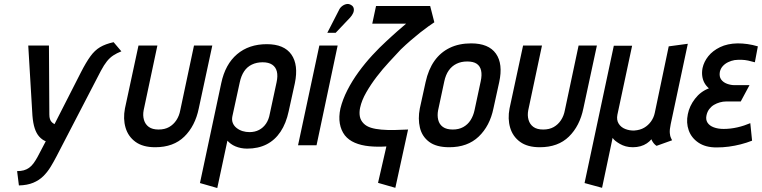

<svg xmlns="http://www.w3.org/2000/svg" viewBox="-20 -730 3829 965"><path d="M590 -472 551 -518Q510 -509 483 -493Q456 -477 434 -446.5Q412 -416 387 -367L254 -106Q251 -108 247 -110.5Q243 -113 238.5 -118Q234 -123 231 -132Q228 -141 228 -154L226 -501H122L143 -149Q146 -111 154.5 -85Q163 -59 177.5 -43Q192 -27 210 -20L168 60Q158 78 148 91.5Q138 105 126 113.5Q114 122 99.5 126Q85 130 66 130L75 202Q117 201 147 188.5Q177 176 198 155Q219 134 234.5 108.5Q250 83 264 56L487 -374Q503 -404 517.5 -422Q532 -440 549.5 -451.5Q567 -463 590 -472Z M979 -185 1047 -501H955L886 -176Q881 -148 866.5 -126Q852 -104 830 -91.5Q808 -79 777 -79Q746 -79 728 -92Q710 -105 703.5 -127.5Q697 -150 702 -176L771 -501H676L608 -185Q598 -133 611 -88.5Q624 -44 661 -17Q698 10 760 10Q852 10 906.5 -43.5Q961 -97 979 -185Z M1431 -171 1462 -312Q1481 -404 1444.5 -456Q1408 -508 1321 -508Q1231 -508 1171.5 -457.5Q1112 -407 1092 -312L985 190L1072 215L1123 -23Q1130 -15 1140 -7.5Q1150 0 1163 5.5Q1176 11 1191 14Q1206 17 1222 17Q1278 17 1320 -4.5Q1362 -26 1390 -68Q1418 -110 1431 -171ZM1370 -316 1336 -158Q1331 -129 1317 -108.5Q1303 -88 1282 -77Q1261 -66 1234 -66Q1216 -66 1199.5 -71Q1183 -76 1169.5 -86.5Q1156 -97 1150 -112Q1144 -127 1148 -146L1185 -316Q1192 -349 1207 -371.5Q1222 -394 1246 -405.5Q1270 -417 1300 -417Q1330 -417 1348 -405Q1366 -393 1371.5 -370.5Q1377 -348 1370 -316Z M1740 -642Q1750 -653 1755 -664.5Q1760 -676 1758 -687Q1756 -698 1746 -704Q1734 -712 1721.5 -709.5Q1709 -707 1698.5 -698.5Q1688 -690 1683 -678L1625 -565H1667ZM1478 0H1571L1677 -501H1585Z M2163 -618 2142 -700H1870L1851 -611H2021Q1994 -588 1977 -573Q1960 -558 1947.5 -546.5Q1935 -535 1922 -523Q1888 -492 1851.5 -452.5Q1815 -413 1782.5 -368.5Q1750 -324 1726 -277Q1702 -230 1691 -185Q1682 -143 1688 -109Q1694 -75 1713 -50Q1732 -26 1763.5 -12.5Q1795 1 1836 5Q1877 9 1922 6L1880 189L1967 214L2031 -79Q1995 -77 1961 -76.5Q1927 -76 1897 -78.5Q1867 -81 1844.5 -88Q1822 -95 1808 -109Q1792 -125 1788.5 -145.5Q1785 -166 1790 -189Q1798 -226 1821 -266Q1844 -306 1873.5 -344.5Q1903 -383 1935.5 -418Q1968 -453 1994 -481Q2020 -506 2045 -527.5Q2070 -549 2092 -566.5Q2114 -584 2132.5 -597Q2151 -610 2163 -618Z M2460 -185 2489 -317Q2509 -409 2472.5 -460.5Q2436 -512 2348 -512Q2287 -512 2240.5 -489.5Q2194 -467 2163.5 -424Q2133 -381 2119 -317L2090 -185Q2080 -133 2090.5 -88.5Q2101 -44 2137 -17Q2173 10 2238 10Q2330 10 2386 -43.5Q2442 -97 2460 -185ZM2396 -321 2365 -176Q2359 -148 2345 -126Q2331 -104 2308.5 -91.5Q2286 -79 2256 -79Q2224 -79 2206 -92Q2188 -105 2182.5 -127.5Q2177 -150 2182 -176L2213 -321Q2220 -354 2235.5 -376Q2251 -398 2274.5 -409.5Q2298 -421 2328 -421Q2359 -421 2376 -409.5Q2393 -398 2398 -375.5Q2403 -353 2396 -321Z M2912 -185 2980 -501H2888L2819 -176Q2814 -148 2799.5 -126Q2785 -104 2763 -91.5Q2741 -79 2710 -79Q2679 -79 2661 -92Q2643 -105 2636.5 -127.5Q2630 -150 2635 -176L2704 -501H2609L2541 -185Q2531 -133 2544 -88.5Q2557 -44 2594 -17Q2631 10 2693 10Q2785 10 2839.5 -43.5Q2894 -97 2912 -185Z M3351 -106 3437 -510 3341 -497 3271 -163Q3266 -139 3252 -119.5Q3238 -100 3217.5 -88Q3197 -76 3168 -74Q3145 -73 3123 -81.5Q3101 -90 3089.5 -108.5Q3078 -127 3083 -153L3157 -500H3065L2918 190L3006 214L3059 -37Q3064 -29 3073.5 -21.5Q3083 -14 3096 -6.5Q3109 1 3125 5.5Q3141 10 3161 10Q3181 10 3199 5Q3217 0 3231 -9.5Q3245 -19 3254 -30Q3256 -24 3260.5 -17Q3265 -10 3270 -5Q3275 0 3280 3L3358 -25Q3357 -28 3352.5 -36Q3348 -44 3346.5 -61Q3345 -78 3351 -106Z M3774 -417 3789 -497Q3762 -505 3737 -508.5Q3712 -512 3687 -512Q3636 -511 3599 -493Q3562 -475 3540 -447.5Q3518 -420 3511 -388Q3507 -367 3509.5 -348Q3512 -329 3520.5 -313.5Q3529 -298 3543 -286Q3501 -270 3473 -233.5Q3445 -197 3437 -156Q3428 -113 3441.5 -75Q3455 -37 3490.5 -13Q3526 11 3581 11Q3613 11 3643 7Q3673 3 3702.5 -4.5Q3732 -12 3760 -23L3751 -111Q3737 -105 3720.5 -99.5Q3704 -94 3686.5 -90Q3669 -86 3651.5 -84Q3634 -82 3617 -82Q3589 -82 3567.5 -90Q3546 -98 3536 -113.5Q3526 -129 3531 -151Q3535 -169 3545 -182Q3555 -195 3568.5 -203Q3582 -211 3598 -215.5Q3614 -220 3629 -220H3703L3747 -302H3672Q3653 -302 3634 -309Q3615 -316 3604.5 -330.5Q3594 -345 3598 -369Q3602 -386 3613 -398Q3624 -410 3639.5 -417.5Q3655 -425 3672 -428Q3690 -430 3707 -429.5Q3724 -429 3740.5 -425.5Q3757 -422 3774 -417Z"/></svg>

Font: Advent Pro SemiBold
Style: Italic
Weight: 600
Italic angle: -12°
Version: Version 3.000